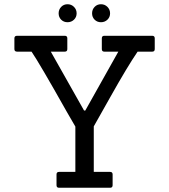

<svg xmlns="http://www.w3.org/2000/svg" viewBox="-20 -887 799 907"><path d="M500 0H259Q247 0 247 -12V-63Q247 -75 259 -75H336V-289L296 -358Q166 -589 129 -643H61Q48 -643 48 -655V-706Q48 -718 61 -718H286Q298 -718 298 -706V-655Q298 -643 286 -643H220L377 -365H383L539 -643H473Q461 -643 461 -655V-706Q461 -718 473 -718H699Q711 -718 711 -706V-655Q711 -643 699 -643H630Q581 -571 502.5 -431Q424 -291 423 -290V-75H500Q512 -75 512 -63V-12Q512 0 500 0ZM329.5 -854.5Q342 -842 342 -824Q342 -806 329.5 -794Q317 -782 299 -782Q281 -782 269 -794Q257 -806 257 -824Q257 -842 269 -854.5Q281 -867 299 -867Q317 -867 329.5 -854.5ZM487.5 -854.5Q500 -842 500 -824Q500 -806 487.5 -794Q475 -782 457 -782Q439 -782 427 -794Q415 -806 415 -824Q415 -842 427 -854.5Q439 -867 457 -867Q475 -867 487.5 -854.5Z"/></svg>

Font: Sanchez
Style: Regular
Weight: 400
Designer: Daniel Hernández
Foundry: LatinoType
Version: Version 1.001